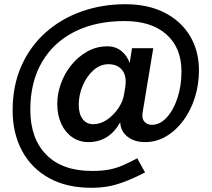

<svg xmlns="http://www.w3.org/2000/svg" viewBox="-20 -730 1005 912"><path d="M414 162Q297 162 213.5 116Q130 70 85 -13Q40 -96 40 -206Q40 -323 81.5 -416.5Q123 -510 196.5 -575.5Q270 -641 367.5 -675.5Q465 -710 576 -710Q682 -710 760.5 -670.5Q839 -631 882 -560Q925 -489 925 -396Q925 -328 905.5 -266.5Q886 -205 851 -157.5Q816 -110 769.5 -82.5Q723 -55 669 -55Q619 -55 586 -80.5Q553 -106 551 -149Q498 -55 400 -55Q357 -55 323.5 -78Q290 -101 271 -142Q252 -183 252 -237Q252 -284 269 -332Q286 -380 318 -420Q350 -460 394 -485Q438 -510 491 -510Q528 -510 555.5 -488.5Q583 -467 596 -431L607 -501H708L657 -193Q653 -165 667 -151Q681 -137 700 -137Q740 -137 772 -172Q804 -207 823 -264.5Q842 -322 842 -391Q842 -503 770.5 -566.5Q699 -630 572 -630Q435 -630 334.5 -579.5Q234 -529 179 -434.5Q124 -340 124 -209Q124 -72 200 5Q276 82 417 82Q464 82 498 75.5Q532 69 563 55.5Q594 42 632 22L669 89Q610 119 568 134.5Q526 150 490 156Q454 162 414 162ZM423 -140Q457 -140 488.5 -161.5Q520 -183 542.5 -216.5Q565 -250 570 -286Q573 -304 575 -317Q577 -330 577 -342Q577 -381 555 -403Q533 -425 495 -425Q456 -425 424 -396.5Q392 -368 373 -323.5Q354 -279 354 -232Q354 -189 372.5 -164.5Q391 -140 423 -140Z"/></svg>

Font: Lexend
Style: Regular
Weight: 400
Designer: Bonnie Shaver-Troup, Thomas Jockin
Foundry: Lexend
Version: Version 1.007; ttfautohint (v1.8.3)